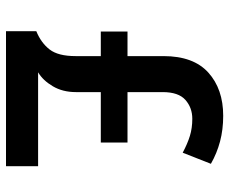

<svg xmlns="http://www.w3.org/2000/svg" viewBox="-82 -682 764 640"><g transform="rotate(90 300.0 -362.0)"><path d="M84 -101Q123 -117 145 -145.5Q167 -174 167 -232V-316H85V-405H167V-525Q167 -625 222 -674.5Q277 -724 366 -724Q412 -724 451.5 -713.5Q491 -703 526 -683L489 -589Q459 -605 433 -613Q407 -621 376 -621Q339 -621 313 -598Q287 -575 287 -522V-405H455V-316H287V-233Q287 -189 267.5 -156Q248 -123 221 -107H534V0H84Z"/></g></svg>

Font: Noto Sans Mono SemiBold
Style: Regular
Weight: 600
Designer: Monotype Design Team
Foundry: Monotype Imaging Inc.
Version: Version 2.014; ttfautohint (v1.8.4.7-5d5b)